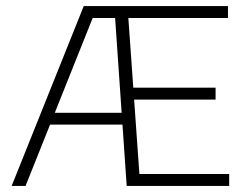

<svg xmlns="http://www.w3.org/2000/svg" viewBox="-20 -615 814 635"><path d="M18.5 0 257 -595H380.5V-555.5H286.5L64.5 0ZM131 -203 142.5 -242H403V-203ZM399 0 358 -595H734V-555.5H404.5L441 -39.5H738V0ZM407.5 -285.5V-325H693V-285.5Z"/></svg>

Font: Encode Sans SC Condensed Thin ExtraLight
Style: Regular
Weight: 250
Version: Version 3.002